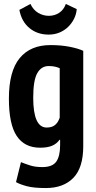

<svg xmlns="http://www.w3.org/2000/svg" viewBox="-20 -739 483 971"><path d="M401 0Q401 109 351 160.5Q301 212 212 212Q150 212 115 202.5Q80 193 61 182L86 81Q108 90 133.5 98Q159 106 194 106Q245 106 264.5 78.5Q284 51 284 -5V-32H281Q267 -12 243.5 -2Q220 8 183 8Q104 8 64.5 -51.5Q25 -111 25 -240Q25 -379 79.5 -445Q134 -511 235 -511Q289 -511 332 -502.5Q375 -494 401 -482ZM216 -94Q243 -94 258.5 -107Q274 -120 282 -144V-394Q271 -399 257.5 -402Q244 -405 226 -405Q189 -405 168.5 -369Q148 -333 148 -245Q148 -94 216 -94ZM134 -719Q148 -689 173 -674Q198 -659 227 -659Q256 -659 279 -674Q302 -689 313 -719L368 -693Q366 -667 354.5 -644Q343 -621 324.5 -603Q306 -585 281 -574.5Q256 -564 226 -564Q169 -564 129 -597Q89 -630 78 -689Z"/></svg>

Font: PT Sans Narrow
Style: Bold
Weight: 700
Width: 3
Designer: A.Korolkova, O.Umpeleva, V.Yefimov
Foundry: ParaType Ltd
Version: Version 2.003W OFL